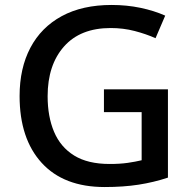

<svg xmlns="http://www.w3.org/2000/svg" viewBox="-20 -744 770 774"><path d="M399 -384H657V-28Q600 -9 538.5 0.5Q477 10 402 10Q237 10 148 -87.5Q59 -185 59 -357Q59 -469 102.5 -551.5Q146 -634 229 -679Q312 -724 430 -724Q491 -724 546 -712.5Q601 -701 646 -681L607 -590Q569 -607 523 -619Q477 -631 426 -631Q304 -631 238 -556.5Q172 -482 172 -356Q172 -274 198 -212.5Q224 -151 279 -117Q334 -83 422 -83Q464 -83 495 -87.5Q526 -92 551 -98V-292H399Z"/></svg>

Font: Noto Sans Lao Medium
Style: Regular
Weight: 500
Designer: Monotype Design Team
Foundry: Monotype Imaging Inc.
Version: Version 2.003; ttfautohint (v1.8.4.7-5d5b)